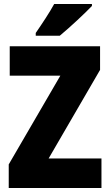

<svg xmlns="http://www.w3.org/2000/svg" viewBox="-20 -947 553 967"><path d="M443 -917V-927H253C229 -883 193 -829 160 -781V-767H281C333 -810 410 -882 443 -917ZM491 0V-149H225L484 -595V-714H29V-566H284L24 -119V0Z"/></svg>

Font: Noto Sans Gurmukhi Condensed Black
Style: Regular
Weight: 900
Width: 3
Designer: Jelle Bosma - Monotype Design Team
Foundry: Monotype Imaging Inc.
Version: Version 2.004